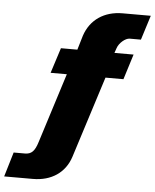

<svg xmlns="http://www.w3.org/2000/svg" viewBox="-111 -773 799 990"><g transform="rotate(5 288.5 -277.5)"><path d="M558 -516H459L468 -542C477 -569 509 -596 531 -596H589L629 -723H483C389 -723 317 -675 289 -590L267 -516H182L140 -385H224L110 -25C95 24 78 41 44 41H-14L-52 168H97C191 168 263 121 290 36L424 -385H517Z"/></g></svg>

Font: United Sans Black
Style: Italic
Weight: 900
Italic angle: -8°
Designer: Pablo Impallari, Rodrigo Fuenzalida (Modified by Dan O. Williams)
Version: Version 1.000;PS 001.000;hotconv 1.0.88;makeotf.lib2.5.64775